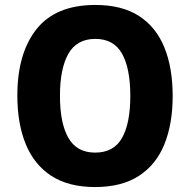

<svg xmlns="http://www.w3.org/2000/svg" viewBox="-20 -838 768 775"><path d="M677 -451Q677 -338 643.5 -255.5Q610 -173 540.5 -128Q471 -83 364 -83Q257 -83 187.5 -128Q118 -173 84 -256Q50 -339 50 -452Q50 -623 127.5 -720.5Q205 -818 365 -818Q472 -818 541 -773.5Q610 -729 643.5 -646.5Q677 -564 677 -451ZM222 -451Q222 -341 256 -281.5Q290 -222 364 -222Q439 -222 472.5 -281Q506 -340 506 -451Q506 -562 472.5 -621.5Q439 -681 365 -681Q290 -681 256 -621Q222 -561 222 -451Z"/></svg>

Font: Noto Sans Telugu UI SemiCondensed ExtraBold
Style: Regular
Weight: 800
Width: 4
Designer: Jelle Bosma - Monotype Design Team
Foundry: Monotype Imaging Inc.
Version: Version 2.005; ttfautohint (v1.8.4.7-5d5b)